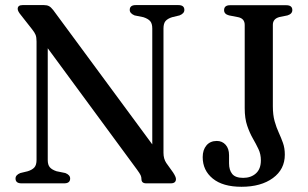

<svg xmlns="http://www.w3.org/2000/svg" viewBox="-20 -720 1210 754"><path d="M255.5 -19Q255.5 0 232 0H64.5Q41 0 41 -19Q41 -33 60 -40.5L89 -47.5Q106.5 -53 115 -62.5Q123.5 -72 123.5 -92V-557Q123.5 -573.5 119.8 -583Q116 -592.5 106 -605L62 -661Q49.5 -676 49.5 -685Q49.5 -700 68.5 -700H153Q164.5 -700 172.2 -696Q180 -692 189 -680.5L578 -153V-608Q578 -627.5 569.8 -637Q561.5 -646.5 543 -652.5L508.5 -659.5Q489.5 -667.5 489.5 -681Q489.5 -700 513 -700H680.5Q704 -700 704 -681Q704 -667 685 -659.5L656 -652.5Q638.5 -647 630.2 -637.5Q622 -628 622 -608V-120Q622 -96.5 633 -80L659.5 -43Q671 -25.5 671 -17Q671 0 650.5 0H554.5Q535.5 0 535.5 -16.5Q535.5 -25 532.2 -32Q529 -39 518 -54L167.5 -530.5V-91.5Q167.5 -72.5 175.8 -63Q184 -53.5 202 -47.5L236.5 -40.5Q255.5 -33 255.5 -19ZM1098.5 -112.5Q1098.5 -55 1051.8 -20.8Q1005 13.5 928.5 13.5Q855 13.5 815.5 -18.8Q776 -51 776 -103Q776 -131.5 790.8 -149Q805.5 -166.5 831.5 -166.5Q852.5 -166.5 866 -151.5Q879.5 -136.5 879.5 -110.5V-78.5Q879.5 -52 892 -36.8Q904.5 -21.5 935 -21.5Q965.5 -21.5 985 -39Q1004.5 -56.5 1004.5 -90.5Q1004.5 -114.5 995 -134.5Q985.5 -154.5 973 -176.2Q960.5 -198 950.8 -226.2Q941 -254.5 941 -295V-622Q941 -647 915.5 -652.5L879.5 -659.5Q860 -664.5 860 -680Q860 -699.5 883.5 -699.5H1104Q1128 -699.5 1128 -680.5Q1128 -665.5 1109 -659.5L1077 -653Q1051.5 -646 1051.5 -622.5V-303Q1051.5 -268.5 1058.5 -243.8Q1065.5 -219 1074.8 -199Q1084 -179 1091.2 -158.8Q1098.5 -138.5 1098.5 -112.5Z"/></svg>

Font: Fraunces 72pt S050
Style: Regular
Weight: 400
Version: Version 1.000; ttfautohint (v1.8.3)